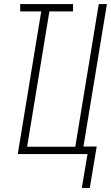

<svg xmlns="http://www.w3.org/2000/svg" viewBox="-20 -755 544 941"><path d="M381 166 409 0H67L182 -699H79V-735H338V-699H222L113 -36H349L464 -735H504L389 -37H454L420 166Z"/></svg>

Font: Iosevka Term Curly XLt Obl
Style: Regular
Weight: 200
Italic angle: -9°
Designer: Belleve Invis
Foundry: Belleve Invis
Version: Version 32.3.0